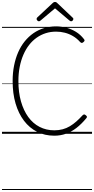

<svg xmlns="http://www.w3.org/2000/svg" viewBox="-20 -1345 945 1930"><path d="M526 19Q430 19 353 -20Q276 -59 221 -131.5Q166 -204 136.5 -304.5Q107 -405 107 -530Q107 -613 121.5 -686Q136 -759 163 -820.5Q190 -882 229 -930Q268 -978 316.5 -1011.5Q365 -1045 422.5 -1062.5Q480 -1080 544 -1080Q596 -1080 647 -1066.5Q698 -1053 743.5 -1025Q789 -997 823 -953Q831 -944 830 -937Q829 -930 819 -922Q809 -913 801.5 -913.5Q794 -914 785 -923Q753 -959 714 -982Q675 -1005 632 -1016Q589 -1027 544 -1027Q489 -1027 440 -1011.5Q391 -996 348.5 -966Q306 -936 272.5 -893Q239 -850 215 -794.5Q191 -739 178 -672.5Q165 -606 165 -530Q165 -416 191 -325Q217 -234 264 -169Q311 -104 378 -69.5Q445 -35 526 -35Q571 -35 610 -45.5Q649 -56 683 -76.5Q717 -97 748 -124.5Q779 -152 809 -185Q818 -194 825.5 -194.5Q833 -195 843 -186Q853 -178 854 -171.5Q855 -165 847 -156Q799 -98 748.5 -59Q698 -20 643 -0.5Q588 19 526 19ZM371 -1131Q363 -1131 355.5 -1138.5Q348 -1146 348 -1154Q348 -1157 349 -1160.5Q350 -1164 353 -1168L507 -1312Q513 -1318 518.5 -1321.5Q524 -1325 533 -1325Q542 -1325 547 -1321.5Q552 -1318 558 -1312L712 -1166Q716 -1163 716.5 -1159.5Q717 -1156 717 -1153Q717 -1145 710 -1138Q703 -1131 695 -1131Q690 -1131 686.5 -1133Q683 -1135 678 -1139L533 -1261L388 -1139Q383 -1135 379.5 -1133Q376 -1131 371 -1131ZM0 555H905V565H0ZM0 -20H905V0H0ZM0 -505H905V-500H0ZM0 -1075H905V-1065H0Z"/></svg>

Font: Playwrite AR Guides
Style: Regular
Weight: 400
Designer: Veronika Burian, José Scaglione
Foundry: TypeTogether
Version: Version 1.003